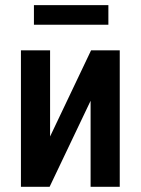

<svg xmlns="http://www.w3.org/2000/svg" viewBox="-20 -723 544 743"><path d="M173.8 -194.8 332.5 -528.3H443.4V0H330.6V-333L171.9 0H61V-528.3H173.8ZM399.4 -703.1V-627.4H111.3V-703.1Z"/></svg>

Font: Roboto Condensed Medium
Style: Regular
Weight: 500
Designer: Christian Robertson
Foundry: Google
Version: Version 3.0